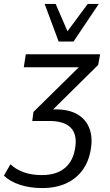

<svg xmlns="http://www.w3.org/2000/svg" viewBox="-52 -766 557 976"><path d="M162 190Q101 190 50 173.5Q-1 157 -32 127L1 69Q30 96 70 110Q110 124 160 124Q236 124 279 87Q322 50 331 -20Q340 -85 306.5 -118Q273 -151 199 -151H112L118 -197L372 -447L369 -424H69L79 -490H457L447 -436L200 -192L185 -210H230Q296 -210 338.5 -186.5Q381 -163 400 -119.5Q419 -76 411 -16Q402 50 369.5 96Q337 142 284.5 166Q232 190 162 190ZM246 -555 175 -746H231L291 -607L394 -746H450L322 -555Z"/></svg>

Font: Nunito Sans 10pt SemiCondensed
Style: Italic
Weight: 400
Width: 4
Italic angle: -9°
Designer: Vernon Adams
Foundry: Vernon Adams
Version: Version 3.101;gftools[0.9.27]